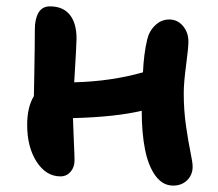

<svg xmlns="http://www.w3.org/2000/svg" viewBox="-20 -538 681 600"><path d="M168.9 13.2Q124 13.2 94.5 -32.5Q64.9 -78.1 64.9 -147.9Q64.9 -203.1 85.9 -237.8Q86.4 -262.7 87.2 -306.9Q87.9 -351.1 88.4 -385.5Q88.9 -419.9 88.9 -446.8Q88.9 -478.5 100.3 -498.3Q111.8 -518.1 136.2 -518.1Q176.8 -518.1 198 -491.9Q219.2 -465.8 219.2 -417Q219.2 -400.4 211.9 -280.8Q327.6 -283.7 426.8 -312Q429.2 -368.7 439.9 -414.1Q445.8 -440.4 464.8 -458.7Q483.9 -477.1 508.8 -477.1Q534.7 -477.1 551.8 -456.8Q568.8 -436.5 568.8 -408.2Q568.8 -388.7 561.5 -334Q554.2 -279.3 554.2 -247.1Q554.2 -193.4 561.3 -144.3Q568.4 -95.2 575.2 -62.7Q582 -30.3 582 -17.1Q582 8.3 564.9 25.1Q547.9 42 521 42Q488.3 42 465.8 11.2Q443.4 -19.5 433.1 -71.3Q422.9 -123 422.9 -191.9Q341.3 -172.4 208 -168.9Q208.5 -144.5 210.7 -98.6Q212.9 -52.7 212.9 -37.1Q212.9 -15.1 200.4 -1Q188 13.2 168.9 13.2Z"/></svg>

Font: Shantell Sans Irregular Bouncy
Style: Regular
Weight: 600
Designer: Stephen Nixon, Anya Danilova, Shantell Martin
Foundry: Arrow Type
Version: Version 1.006;[9816181b4]